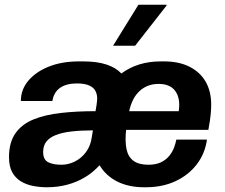

<svg xmlns="http://www.w3.org/2000/svg" viewBox="-20 -780 951 810"><path d="M177 10Q149 10 120 4.5Q91 -1 68 -15Q45 -29 31.5 -53.5Q18 -78 18 -117Q18 -179 45 -217.5Q72 -256 121 -276Q170 -296 237 -303.5Q304 -311 383 -311Q386 -327 387.5 -338Q389 -349 389.5 -355.5Q390 -362 390 -365Q390 -382 382.5 -396.5Q375 -411 356 -419.5Q337 -428 304 -428Q260 -428 233.5 -409.5Q207 -391 201 -354H68Q68 -402 99.5 -439.5Q131 -477 186 -499Q241 -521 313 -521H331Q390 -521 430 -507.5Q470 -494 492 -470Q561 -521 658 -521H672Q735 -521 779.5 -498.5Q824 -476 847.5 -435.5Q871 -395 871 -338Q871 -323 869 -299Q867 -275 859 -232H512Q507 -185 513.5 -152Q520 -119 542.5 -102Q565 -85 606 -85Q638 -85 659.5 -95.5Q681 -106 694.5 -123Q708 -140 714.5 -158Q721 -176 724 -191H853Q845 -132 810 -86.5Q775 -41 720 -15.5Q665 10 596 10H587Q523 10 475 -14Q427 -38 400 -83Q373 -53 339 -32.5Q305 -12 264.5 -1Q224 10 177 10ZM240 -85Q268 -85 295.5 -98.5Q323 -112 342.5 -138Q362 -164 367 -200L372 -230Q322 -230 282.5 -225.5Q243 -221 216 -210.5Q189 -200 175.5 -182.5Q162 -165 162 -139Q162 -107 182.5 -96Q203 -85 240 -85ZM525 -311H734Q742 -363 720.5 -394.5Q699 -426 649 -426Q602 -426 569.5 -396.5Q537 -367 525 -311ZM457 -587 564 -760H682L683 -757L550 -587Z"/></svg>

Font: Chivo Medium SemiBold
Style: Italic
Weight: 600
Italic angle: -8.05°
Version: Version 2.002